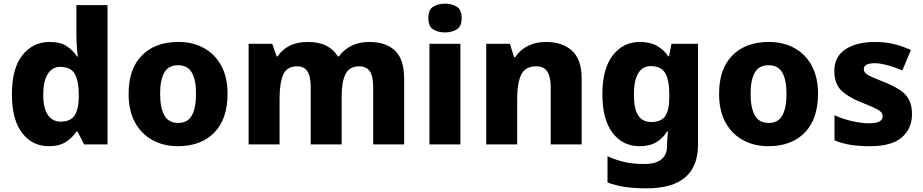

<svg xmlns="http://www.w3.org/2000/svg" viewBox="-20 -788 5039 1048"><path d="M246 10Q157 10 101 -62Q45 -134 45 -274Q45 -415 102.5 -487Q160 -559 252 -559Q309 -559 344 -536Q379 -513 401 -479H405Q402 -498 399.5 -532.5Q397 -567 397 -598V-760H567V0H439L403 -70H397Q376 -37 340 -13.5Q304 10 246 10ZM310 -124Q364 -124 386.5 -157Q409 -190 410 -257V-272Q410 -345 388.5 -384Q367 -423 308 -423Q266 -423 241 -384.5Q216 -346 216 -271Q216 -197 241.5 -160.5Q267 -124 310 -124Z M1222 -276Q1222 -138 1149.5 -64Q1077 10 951 10Q873 10 812 -23.5Q751 -57 716.5 -120.5Q682 -184 682 -276Q682 -412 754.5 -485.5Q827 -559 954 -559Q1032 -559 1092.5 -526Q1153 -493 1187.5 -430Q1222 -367 1222 -276ZM854 -276Q854 -200 877 -158.5Q900 -117 953 -117Q1005 -117 1027.5 -158.5Q1050 -200 1050 -276Q1050 -352 1027 -392Q1004 -432 952 -432Q900 -432 877 -392Q854 -352 854 -276Z M1994 -559Q2087 -559 2136.5 -511.5Q2186 -464 2186 -358V0H2017V-310Q2017 -373 1998 -399.5Q1979 -426 1941 -426Q1888 -426 1866.5 -384.5Q1845 -343 1845 -266V0H1676V-310Q1676 -371 1658 -398.5Q1640 -426 1603 -426Q1546 -426 1526 -380.5Q1506 -335 1506 -250V0H1337V-549H1466L1490 -480H1495Q1518 -516 1559.5 -537.5Q1601 -559 1660 -559Q1721 -559 1761 -538.5Q1801 -518 1824 -480H1830Q1857 -518 1899.5 -538.5Q1942 -559 1994 -559Z M2409 -768Q2446 -768 2473 -751.5Q2500 -735 2500 -689Q2500 -644 2473 -627.5Q2446 -611 2409 -611Q2371 -611 2344.5 -627.5Q2318 -644 2318 -689Q2318 -735 2344.5 -751.5Q2371 -768 2409 -768ZM2493 -549V0H2324V-549Z M2961 -559Q3049 -559 3102 -511.5Q3155 -464 3155 -358V0H2986V-311Q2986 -368 2967.5 -397Q2949 -426 2908 -426Q2847 -426 2825 -380.5Q2803 -335 2803 -250V0H2634V-549H2763L2786 -476H2792Q2819 -516 2861.5 -537.5Q2904 -559 2961 -559Z M3473 -559Q3529 -559 3566.5 -537.5Q3604 -516 3627 -481H3632L3645 -549H3790V3Q3790 119 3720.5 179.5Q3651 240 3507 240Q3442 240 3391.5 232.5Q3341 225 3296 208V65Q3343 86 3389 96.5Q3435 107 3499 107Q3559 107 3590 82Q3621 57 3621 10V-2Q3621 -14 3622.5 -33Q3624 -52 3626 -70H3621Q3600 -35 3563.5 -12.5Q3527 10 3471 10Q3379 10 3323.5 -63Q3268 -136 3268 -274Q3268 -412 3324.5 -485.5Q3381 -559 3473 -559ZM3532 -427Q3486 -427 3463 -387Q3440 -347 3440 -272Q3440 -194 3463.5 -158Q3487 -122 3535 -122Q3589 -122 3611 -154.5Q3633 -187 3633 -254V-276Q3633 -351 3611 -389Q3589 -427 3532 -427Z M4445 -276Q4445 -138 4372.5 -64Q4300 10 4174 10Q4096 10 4035 -23.5Q3974 -57 3939.5 -120.5Q3905 -184 3905 -276Q3905 -412 3977.5 -485.5Q4050 -559 4177 -559Q4255 -559 4315.5 -526Q4376 -493 4410.5 -430Q4445 -367 4445 -276ZM4077 -276Q4077 -200 4100 -158.5Q4123 -117 4176 -117Q4228 -117 4250.5 -158.5Q4273 -200 4273 -276Q4273 -352 4250 -392Q4227 -432 4175 -432Q4123 -432 4100 -392Q4077 -352 4077 -276Z M4958 -165Q4958 -87 4903 -38.5Q4848 10 4728 10Q4670 10 4624.5 3Q4579 -4 4535 -22V-159Q4583 -137 4635 -126Q4687 -115 4722 -115Q4762 -115 4780 -125Q4798 -135 4798 -153Q4798 -167 4787.5 -177.5Q4777 -188 4751 -200Q4725 -212 4677 -231Q4606 -260 4570 -296.5Q4534 -333 4534 -401Q4534 -479 4595 -519Q4656 -559 4756 -559Q4810 -559 4857 -548Q4904 -537 4952 -515L4905 -403Q4865 -421 4824 -432Q4783 -443 4756 -443Q4695 -443 4695 -411Q4695 -398 4704.5 -388.5Q4714 -379 4739.5 -367.5Q4765 -356 4812 -338Q4860 -318 4892.5 -296.5Q4925 -275 4941.5 -244Q4958 -213 4958 -165Z"/></svg>

Font: Noto Sans Syriac ExtraBold
Style: Regular
Weight: 800
Designer: Patrick Giasson and the Monotype Design Team
Foundry: Monotype Imaging Inc.
Version: Version 3.000; ttfautohint (v1.8.4.7-5d5b)